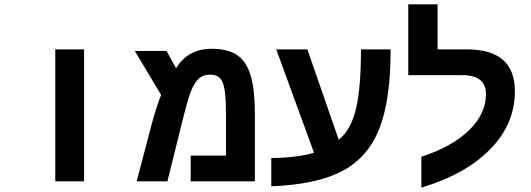

<svg xmlns="http://www.w3.org/2000/svg" viewBox="-20 -833 2440 882"><path d="M233.9 -606H366.2V0H233.9Z M953.1 -608.9Q1027.3 -608.9 1069.8 -579.6Q1112.3 -550.3 1131.6 -485.8Q1150.9 -421.4 1150.9 -308.1V0H856V-118.2H1018.1V-297.9Q1018.1 -383.3 1011.7 -420.9Q1005.4 -458.5 990.2 -474.4Q975.1 -490.2 944.3 -490.2Q913.6 -490.2 893.3 -471.9Q873 -453.6 857.2 -414.1Q841.3 -374.5 808.1 -237.8L749 0H607.9L674.3 -252.9Q698.7 -344.7 720.2 -397L599.1 -599.1H745.1L789.1 -519Q841.8 -608.9 953.1 -608.9Z M1226.1 -106.9Q1351.6 -108.9 1422.4 -131.8L1249 -606H1392.1L1536.1 -190.9Q1592.3 -236.3 1615.2 -332.8Q1638.2 -429.2 1638.2 -606H1774.4Q1774.4 -373.5 1722.7 -242.2Q1670.9 -110.8 1554.4 -48.3Q1438 14.2 1226.1 22.9Z M1915.5 -112.8Q2056.2 -158.7 2134.3 -234.4Q2212.4 -310.1 2212.4 -400.9Q2212.4 -487.8 2103.5 -487.8H1855.5V-813H1990.2V-606H2125.5Q2345.2 -606 2345.2 -414.1Q2345.2 -262.7 2231.4 -147Q2117.7 -31.2 1915.5 28.8Z"/></svg>

Font: Liberation Mono
Style: Bold
Weight: 700
Monospace: yes
Designer: Steve Matteson
Foundry: Ascender Corporation
Version: Version 2.1.5